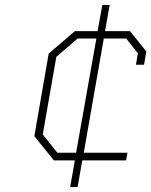

<svg xmlns="http://www.w3.org/2000/svg" viewBox="-20 -757 612 777"><path d="M264 0 283 -108H198L119 -206L177 -540L283 -631H375L394 -737H424L405 -631H506L572 -549L563 -495H530L538 -541L491 -601H400L319 -139H496L490 -108H313L294 0ZM288 -139 370 -601H294L208 -527L153 -213L212 -139Z"/></svg>

Font: Tomorrow ExtraLight
Style: Italic
Weight: 275
Italic angle: -10°
Designer: Tony de Marco, Monica Rizzolli
Foundry: Just in Type
Version: Version 2.002